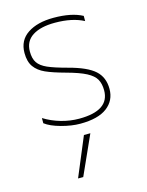

<svg xmlns="http://www.w3.org/2000/svg" viewBox="-114 -566 688 896"><g transform="rotate(-15 230.0 -118.0)"><path d="M60 -32V-57Q97 -34 140.5 -21.5Q184 -9 228 -9Q374 -9 374 -107Q374 -139 362 -160.5Q350 -182 317.5 -199Q285 -216 222 -233Q163 -249 129.5 -264Q96 -279 78 -304Q60 -329 60 -371Q60 -432 107.5 -463.5Q155 -495 233 -495Q320 -495 372 -467V-442Q317 -471 233 -471Q164 -471 125 -446Q86 -421 86 -371Q86 -337 99.5 -317Q113 -297 144.5 -283Q176 -269 240 -252Q327 -229 363.5 -196Q400 -163 400 -107Q400 -51 356.5 -18Q313 15 227 15Q185 15 135.5 1.5Q86 -12 60 -32ZM229 70H260L175 259H150Z"/></g></svg>

Font: Prompt Thin
Style: Regular
Weight: 250
Designer: Katatrad Team
Foundry: CadsonDemak
Version: Version 1.001